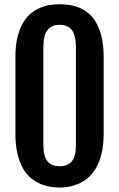

<svg xmlns="http://www.w3.org/2000/svg" viewBox="-20 -861 551 889"><path d="M51.3 -595.7V-243.2C51.3 -206.7 54.5 -175.1 61 -148.4C67.5 -121.7 76.2 -99.1 86.9 -80.6C97.7 -62 110.1 -47 124.3 -35.6C138.4 -24.3 153.2 -15.4 168.5 -9C183.8 -2.7 199.1 1.6 214.4 3.9C229.7 6.2 243.8 7.3 256.8 7.3C268.6 7.3 281.8 6.2 296.6 3.9C311.4 1.6 326.3 -2.7 341.3 -9C356.3 -15.4 370.9 -24.3 385.3 -35.9C399.6 -47.4 412.3 -62.5 423.3 -81.1C434.4 -99.6 443.3 -122.2 450 -148.7C456.6 -175.2 460 -206.7 460 -243.2V-595.7C460 -632.8 456.6 -664.7 450 -691.4C443.3 -718.1 434.5 -740.6 423.6 -758.8C412.7 -777 400.1 -791.6 386 -802.5C371.8 -813.4 357.2 -821.7 342 -827.4C326.9 -833.1 311.9 -836.8 297.1 -838.6C282.3 -840.4 268.9 -841.3 256.8 -841.3C244.1 -841.3 230.2 -840.3 215.1 -838.4C200 -836.4 184.8 -832.4 169.7 -826.4C154.5 -820.4 139.8 -811.8 125.5 -800.8C111.2 -789.7 98.6 -775.1 87.6 -757.1C76.7 -739 68 -716.7 61.3 -690.2C54.6 -663.7 51.3 -632.2 51.3 -595.7ZM180.7 -189.9V-641.6C180.7 -678.1 186.9 -704.6 199.5 -721.2C212 -737.8 231.1 -746.1 256.8 -746.1C281.9 -746.1 300.6 -737.8 313 -721.2C325.4 -704.6 331.5 -678.1 331.5 -641.6V-189.9C331.5 -155.4 325.4 -130.4 313 -114.7C300.6 -99.1 281.9 -91.3 256.8 -91.3C231.1 -91.3 212 -99.1 199.5 -114.7C186.9 -130.4 180.7 -155.4 180.7 -189.9Z"/></svg>

Font: Fjalla One
Style: Regular
Weight: 400
Designer: Irina Smirnova
Foundry: Irina Smirnova
Version: Version 1.001